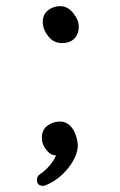

<svg xmlns="http://www.w3.org/2000/svg" viewBox="-20 -498 390 624"><path d="M120 106Q100 106 100 86Q100 75 109 69Q127 57 143 38Q158 19 162 7Q150 7 140 -1Q116 -23 116 -50Q116 -76 134 -89.5Q152 -103 175 -103Q198 -103 213.5 -83Q229 -63 233 -28Q233 8 203 46.5Q173 85 131 103Q125 106 120 106ZM176 -478Q200 -478 218 -455.5Q236 -433 236 -411Q236 -388 222 -373Q208 -358 181 -358Q154 -358 136.5 -380.5Q119 -403 119 -427Q119 -451 136 -464.5Q153 -478 176 -478Z"/></svg>

Font: ToneOZ-Pinyin-WenKai-Medium
Style: Medium
Weight: 700
Designer: Fontworks Inc.
Foundry: ToneOZ
Version: Version 0.240331